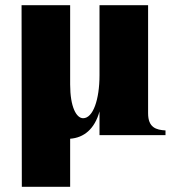

<svg xmlns="http://www.w3.org/2000/svg" viewBox="-20 -520 663 739"><path d="M250 -195V-500H63L64 199H250V14C303 10 344 -23 363 -91V0H617V-18C581 -20 550 -29 550 -84V-500H363V-231C363 -136 338 -65 300 -65C274 -65 250 -108 250 -195Z"/></svg>

Font: Sprat Condesed
Style: Bold
Weight: 700
Width: 3
Designer: Ethan Nakache
Foundry: Collletttivo
Version: Version 2.000;Glyphs 3.2 (3217)